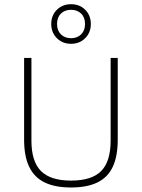

<svg xmlns="http://www.w3.org/2000/svg" viewBox="-20 -864 659 892"><path d="M310 7Q235.5 7 187.2 -16.5Q139 -40 115.5 -89.2Q92 -138.5 92 -215.5V-595H126V-211Q126 -114 170.2 -69.5Q214.5 -25 310 -25Q406.5 -25 450.2 -69.5Q494 -114 494 -211V-595H527V-215.5Q527 -138.5 504 -89.2Q481 -40 432.8 -16.5Q384.5 7 310 7ZM310 -660.5Q270.5 -660.5 244.2 -686.8Q218 -713 218 -752.5Q218 -792.5 244.2 -818.5Q270.5 -844.5 310 -844.5Q350 -844.5 376 -818.5Q402 -792.5 402 -752.5Q402 -713 376 -686.8Q350 -660.5 310 -660.5ZM310 -686.5Q338.5 -686.5 356.8 -704.2Q375 -722 375 -752.5Q375 -783.5 356.8 -801Q338.5 -818.5 310 -818.5Q281.5 -818.5 263.2 -801Q245 -783.5 245 -752.5Q245 -722 263.2 -704.2Q281.5 -686.5 310 -686.5Z"/></svg>

Font: Encode Sans SC Thin
Style: Regular
Weight: 250
Designer: Multiple Designers
Foundry: Impallari Type
Version: Version 3.002